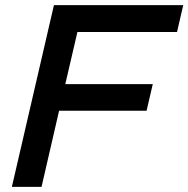

<svg xmlns="http://www.w3.org/2000/svg" viewBox="-20 -724 730 744"><path d="M690 -704 666 -600H280L233 -398H572L548 -295H209L141 0H26L189 -704Z"/></svg>

Font: CBA Beacon Sans Bold
Style: Italic
Weight: 700
Italic angle: -13°
Designer: Wei Huang
Foundry: Wei Huang
Version: Version 1.002